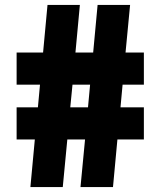

<svg xmlns="http://www.w3.org/2000/svg" viewBox="-20 -760 652 780"><path d="M103.5 0 121.5 -193.5H47.5V-324H134L142.5 -416H47.5V-546.5H155L173 -740H304.5L286.5 -546.5H358.5L376.5 -740H508.5L490 -546.5H564.5V-416H478L469.5 -324H564.5V-193.5H457L439 0H307L325.5 -193.5H253.5L235 0ZM265.5 -324H337.5L346 -416H274.5Z"/></svg>

Font: Encode Sans Semi Condensed ExtraBold
Style: Regular
Weight: 800
Width: 4
Designer: Multiple Designers
Foundry: Impallari Type
Version: Version 3.000; ttfautohint (v1.8.3) -l 8 -r 50 -G 200 -x 14 